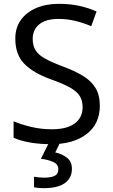

<svg xmlns="http://www.w3.org/2000/svg" viewBox="-20 -744 589 1004"><path d="M502 -191Q502 -96 433 -43Q364 10 247 10Q187 10 136 1Q85 -8 51 -24V-110Q87 -94 140.5 -81Q194 -68 251 -68Q331 -68 371.5 -99Q412 -130 412 -183Q412 -218 397 -242Q382 -266 345.5 -286.5Q309 -307 244 -330Q153 -363 106.5 -411Q60 -459 60 -542Q60 -599 89 -639.5Q118 -680 169.5 -702Q221 -724 288 -724Q347 -724 396 -713Q445 -702 485 -684L457 -607Q420 -623 376.5 -634Q333 -645 286 -645Q219 -645 185 -616.5Q151 -588 151 -541Q151 -505 166 -481Q181 -457 215 -438Q249 -419 307 -397Q370 -374 413.5 -347.5Q457 -321 479.5 -284Q502 -247 502 -191ZM356 139Q356 187 319 213.5Q282 240 208 240Q176 240 158 235V180Q167 182 182 183.5Q197 185 211 185Q247 185 266 175.5Q285 166 285 141Q285 115 258.5 103Q232 91 194 86L237 0H295L269 53Q305 61 330.5 81Q356 101 356 139Z"/></svg>

Font: Noto Sans Tifinagh Rhissa Ixa
Style: Regular
Weight: 400
Designer: JamraPatel
Foundry: JamraPatel LLC
Version: Version 2.006; ttfautohint (v1.8.4.7-5d5b)